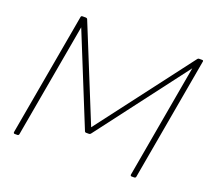

<svg xmlns="http://www.w3.org/2000/svg" viewBox="-124 -894 1162 1054"><g transform="rotate(20 457.5 -367.0)"><path d="M757 0H741Q734 0 734 -8L851 -672L451 -145Q447 -140 441 -140H424Q418 -140 416 -145L201 -675L83 -8Q82 -1 74 0H58Q51 0 51 -8L178 -726Q179 -734 187 -734H207Q213 -734 216 -729L440 -178L859 -729Q862 -734 868 -734H886Q893 -734 893 -728L766 -8Q765 -1 757 0Z"/></g></svg>

Font: YamahaIndonesia935. App Thin
Style: Italic
Weight: 100
Italic angle: -10°
Designer: Dalton Maag Ltd
Foundry: Dalton Maag Ltd
Version: Version 1.002; January 01, 2024; Regular/Italic